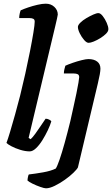

<svg xmlns="http://www.w3.org/2000/svg" viewBox="-20 -820 607 1040"><path d="M141 0Q117 0 89.5 -8.5Q62 -17 41.5 -28Q21 -39 15 -46Q22 -64 34.5 -105.5Q47 -147 61.5 -199Q76 -251 89 -302Q103 -358 117 -421Q131 -484 142.5 -542.5Q154 -601 161 -644Q168 -687 168 -703Q168 -714 160.5 -718Q153 -722 141 -722H84Q84 -733 86.5 -745Q89 -757 92 -764Q107 -771 132 -779.5Q157 -788 183 -794Q209 -800 228 -800Q256 -800 274.5 -782.5Q293 -765 293 -741Q293 -738 288.5 -718Q284 -698 279 -677L135 -73L146 -66Q157 -76 171.5 -96Q186 -116 201 -138.5Q216 -161 227 -177Q236 -177 245.5 -172.5Q255 -168 258 -163Q252 -142 239 -114.5Q226 -87 209.5 -60.5Q193 -34 175 -17Q157 0 141 0ZM229 200Q220 200 198.5 192.5Q177 185 156.5 175Q136 165 129 158Q129 150 131.5 138.5Q134 127 136 125Q171 121 213.5 113.5Q256 106 282 93Q290 81 302.5 45Q315 9 330 -45Q345 -99 361 -164Q369 -201 378 -240.5Q387 -280 394 -314.5Q401 -349 405 -372.5Q409 -396 409 -402Q409 -414 401 -418Q393 -422 379 -422H326Q326 -434 329 -445.5Q332 -457 334 -464Q349 -471 373.5 -479.5Q398 -488 422 -494Q446 -500 459 -500Q489 -500 506.5 -486.5Q524 -473 524 -448Q524 -437 520.5 -417Q517 -397 510 -368L402 87Q397 97 377.5 116Q358 135 331 154Q304 173 276.5 186.5Q249 200 229 200ZM460 -588Q449 -588 435.5 -603.5Q422 -619 412 -639.5Q402 -660 402 -674Q402 -684 415 -697Q428 -710 447.5 -721.5Q467 -733 485 -741Q503 -749 513 -749Q524 -749 536.5 -733Q549 -717 558 -696.5Q567 -676 567 -662Q567 -650 554.5 -637.5Q542 -625 523.5 -613.5Q505 -602 487.5 -595Q470 -588 460 -588Z"/></svg>

Font: Texturina
Style: Bold Italic
Weight: 700
Italic angle: -11°
Designer: Guillermo Torres Carreño
Foundry: Omnibus-Type
Version: Version 1.002; ttfautohint (v1.8.3)